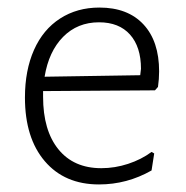

<svg xmlns="http://www.w3.org/2000/svg" viewBox="-20 -482 492 508"><path d="M401 -293Q401 -273 398 -252L390 -243L94 -241V-226Q94 -137 134.5 -87Q175 -37 248 -37Q284 -37 319 -48.5Q354 -60 381 -80L388 -76L381 -31Q316 6 242 6Q151 6 98.5 -55.5Q46 -117 46 -224Q46 -296 70 -350Q94 -404 139 -433Q184 -462 243 -462Q318 -462 359.5 -417.5Q401 -373 401 -293ZM353 -300Q353 -358 324 -390.5Q295 -423 242 -423Q185 -423 147 -384.5Q109 -346 98 -279L351 -283Z"/></svg>

Font: Luna Sans Light
Style: Regular
Weight: 300
Designer: Juan Pablo del Peral
Foundry: Huerta Tipografica
Version: Version 2.001; ttfautohint (v1.5)